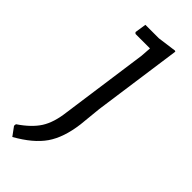

<svg xmlns="http://www.w3.org/2000/svg" viewBox="-262 -490 713 713"><g transform="rotate(45 94.5 -133.0)"><path d="M182 -460 186 -458 137 -108 128 -18Q118 60 85.5 107Q53 154 -18 194L-43 160L-42 151Q7 118 30 82Q53 46 60 -14L108 -358L111 -400H35L30 -405L37 -450H108Z"/></g></svg>

Font: Alegreya Sans
Style: Italic
Weight: 400
Italic angle: -7°
Designer: Juan Pablo del Peral
Foundry: Huerta Tipografica
Version: Version 2.007